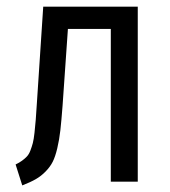

<svg xmlns="http://www.w3.org/2000/svg" viewBox="-20 -546 510 577"><path d="M109.9 -525.9H394V0H313V-459H184.1L168 -228Q164.6 -183.1 161.4 -154.5Q158.2 -126 152.1 -100.3Q146 -74.7 138.4 -59.8Q130.9 -44.9 117.4 -31Q104 -17.1 87.9 -7.8Q71.8 1.5 46.9 11.2L26.9 -51.8Q38.1 -57.1 46.1 -63Q54.2 -68.8 60.5 -75.4Q66.9 -82 71.3 -93.5Q75.7 -105 78.6 -116Q81.5 -127 83.7 -147.2Q85.9 -167.5 87.4 -185.8Q88.9 -204.1 90.8 -235.8Z"/></svg>

Font: Fira Sans Compressed Book
Style: Regular
Weight: 350
Width: 1
Designer: Carrois Corporate & Edenspiekermann AG
Foundry: Carrois Corporate GbR & Edenspiekermann AG
Version: Version 4.203;PS 004.203;hotconv 1.0.88;makeotf.lib2.5.64775